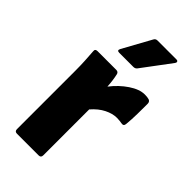

<svg xmlns="http://www.w3.org/2000/svg" viewBox="-225 -769 827 827"><g transform="rotate(45 188.5 -356.0)"><path d="M63 0Q49 0 49 -14V-369Q49 -401 47.5 -428.5Q46 -456 44 -483Q42 -497 57 -497H171Q183 -497 186 -486Q193 -455 195 -419Q225 -458 263 -483.5Q301 -509 333 -509Q349 -509 359 -506Q370 -502 370 -489Q370 -462 369.5 -427.5Q369 -393 366 -363Q365 -347 350 -350Q345 -351 336.5 -352Q328 -353 319 -353Q293 -353 264 -338.5Q235 -324 209 -294V-14Q209 0 195 0ZM128 -558Q112 -558 120 -573L191 -702Q196 -712 207 -712H323Q330 -712 331.5 -707Q333 -702 329 -697L231 -566Q225 -558 214 -558Z"/></g></svg>

Font: Sofia Sans Black
Style: Regular
Weight: 900
Designer: Botio Nikoltchev, Ani Petrova
Foundry: lettersoup
Version: Version 4.100; ttfautohint (v1.8.3)